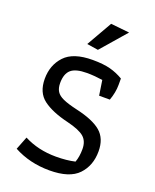

<svg xmlns="http://www.w3.org/2000/svg" viewBox="-155 -930 828 1026"><g transform="rotate(20 259.0 -416.5)"><path d="M213 -696 296 -841 402 -830 277 -686ZM50 -41 79 -115Q160 -73 261 -73Q322 -73 369 -84Q381 -116 381 -159Q381 -204 354 -227.5Q327 -251 257 -268Q164 -290 113.5 -328Q63 -366 63 -444Q63 -522 111.5 -574Q160 -626 270 -626Q331 -626 370.5 -615.5Q410 -605 445 -584V-548Q445 -505 428 -458H367L354 -543Q305 -550 265 -550Q201 -550 174.5 -526.5Q148 -503 148 -451Q148 -422 159.5 -403.5Q171 -385 199 -372.5Q227 -360 279 -348Q377 -326 421.5 -288Q466 -250 466 -177Q466 -96 416.5 -44Q367 8 253 8Q141 8 50 -41Z"/></g></svg>

Font: Athiti Medium
Style: Regular
Weight: 500
Designer: CadsonDemak Team
Foundry: CadsonDemak
Version: Version 1.032